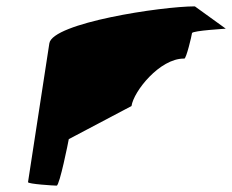

<svg xmlns="http://www.w3.org/2000/svg" viewBox="-20 -583 729 603"><path d="M68 -11C67 -5 150 0 158 0C167 0 195 -139 196 -146L393 -250C400 -297 482 -399 557 -399H559C565 -399 582 -470 583 -479C584 -487 695 -493 689 -493L592 -563C487 -563 145 -511 135 -447Z"/></svg>

Font: Ampere
Style: SCUltExtIta
Weight: 400
Version: Version 1